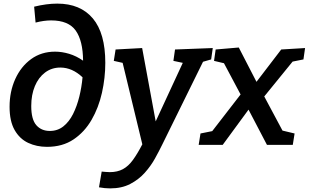

<svg xmlns="http://www.w3.org/2000/svg" viewBox="-20 -802 1709 1063"><path d="M240 11Q183 11 136 -11Q89 -33 61 -82Q33 -131 33 -211Q33 -295 64.5 -364.5Q96 -434 152.5 -475Q209 -516 285 -516Q323 -516 363 -504Q403 -492 440 -466Q439 -577 399 -633Q359 -689 263 -689Q223 -689 177 -677L169 -765Q238 -782 297 -782Q425 -782 494 -700Q563 -618 563 -454Q563 -371 544.5 -288.5Q526 -206 487 -138.5Q448 -71 387 -30Q326 11 240 11ZM153 -215Q153 -141 181 -109Q209 -77 256 -77Q299 -77 331 -102.5Q363 -128 384.5 -171Q406 -214 419 -266.5Q432 -319 437 -374Q380 -428 314 -428Q266 -428 229.5 -400.5Q193 -373 173 -325Q153 -277 153 -215Z M528 235 543 148Q556 149 567 150Q578 151 588 151Q630 151 660.5 134.5Q691 118 716 83.5Q741 49 768 -3L659 -454L610 -465L620 -528L767 -536L842 -130L992 -454L940 -465L949 -528L1158 -536L1149 -473L1104 -460L878 -1Q861 34 838 75.5Q815 117 781.5 154.5Q748 192 701 216.5Q654 241 590 241Q560 241 528 235Z M1080 0 1090 -63 1155 -76 1312 -279 1220 -452 1165 -465 1174 -528 1302 -539 1400 -349 1537 -528 1669 -536 1660 -473 1600 -461 1443 -268 1544 -79 1611 -63 1601 0H1458L1356 -195L1213 0Z"/></svg>

Font: Bitter SemiBold
Style: Italic
Weight: 600
Italic angle: -9°
Designer: Sol Matas, and Bitter project Authors
Foundry: Sol Matas
Version: Version 2.001